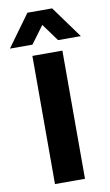

<svg xmlns="http://www.w3.org/2000/svg" viewBox="-125 -990 594 1040"><g transform="rotate(-10 172.0 -470.0)"><path d="M90 0V-705H255V0ZM-23 -765 104 -940H240L367 -765H242L172 -861L101 -765Z"/></g></svg>

Font: Nunito Sans 7pt ExtraBold
Style: Regular
Weight: 800
Designer: Vernon Adams
Foundry: Vernon Adams
Version: Version 3.101;gftools[0.9.27]